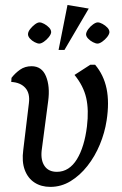

<svg xmlns="http://www.w3.org/2000/svg" viewBox="-20 -719 479 751"><path d="M177 12Q141 12 115.1 -4.9Q89.1 -21.7 76.9 -54.2Q64.8 -86.6 71 -132.5L93 -315.1Q98 -354.1 79 -375.3Q59.9 -396.5 24 -398.5L25 -414.5Q39 -432.7 58.3 -446.4Q77.7 -460 103.4 -460Q143.7 -460 159.9 -420.6Q176.1 -381.1 168.5 -324.1L142.9 -129.9Q138.9 -91.9 154.5 -69.4Q170.2 -46.9 202.5 -46.9Q226.9 -46.9 246.6 -59.6Q266.3 -72.3 280.9 -96.2Q295.5 -120 305.4 -152.5Q315.3 -185 320.1 -224.5Q327.9 -288.9 317.2 -336Q306.4 -383.2 271.5 -425.9L333.4 -465.9H351.9Q385.8 -425.9 396.9 -372.1Q408 -318.3 397 -247.6Q389.6 -199.4 370.4 -153.3Q351.3 -107.3 322 -70Q292.8 -32.8 256.1 -10.4Q219.4 12 177 12ZM209.1 -523.6 244 -699.5 327.1 -685.5 232.1 -523.6ZM133.6 -548.5Q126.5 -548.5 115.7 -554Q104.8 -559.5 97.1 -568.2Q89.3 -576.9 89.5 -585.6Q89.9 -595.1 98 -605.4Q106.2 -615.8 116.5 -623.6Q126.9 -631.4 134.6 -631.4Q142.3 -631.4 153.1 -625.5Q164 -619.6 172.2 -610.9Q180.4 -602.2 180.1 -592.5Q179.1 -584 170.7 -573.6Q162.4 -563.3 151.8 -555.9Q141.1 -548.5 133.6 -548.5ZM361.5 -548.5Q354.4 -548.5 343.6 -554Q332.7 -559.5 324.6 -568.2Q316.4 -576.9 316.6 -585.6Q317.8 -595.1 325.5 -605.4Q333.2 -615.8 344 -623.6Q354.8 -631.4 362.5 -631.4Q370.2 -631.4 381 -625.5Q391.9 -619.6 400.1 -610.9Q408.3 -602.2 408 -592.5Q407 -584 398.7 -573.6Q390.3 -563.3 379.7 -555.9Q369 -548.5 361.5 -548.5Z"/></svg>

Font: Ancizar Serif Light
Style: Italic
Weight: 300
Italic angle: -4°
Designer: Cesar Puertas, Viviana Monsalve, Julian Moncada, Julian Prieto, Jose Castro, Felipe Aragon, Mariel Hernandez, Sara Alarc
Version: Version 8.100